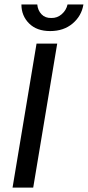

<svg xmlns="http://www.w3.org/2000/svg" viewBox="-20 -847 397 867"><path d="M36.7 0 145 -650H238.3L130 0ZM206.7 -706.7Q145.8 -706.7 111.3 -741.2Q76.7 -775.8 76.7 -826.7H148.3Q150.8 -800 167.5 -782.5Q184.2 -765 211.7 -765.8Q238.3 -765 258.8 -782.9Q279.2 -800.8 285 -826.7H356.7Q348.3 -775 307.9 -740.8Q267.5 -706.7 206.7 -706.7Z"/></svg>

Font: Familjen Grotesk
Style: Italic
Weight: 400
Italic angle: -9.46201°
Designer: Anders Wikstroem, Jonas Baeckman, Matilda Gysing, Kristian Moeller
Foundry: Familjen STHLM AB
Version: Version 2.000